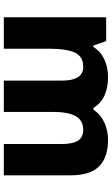

<svg xmlns="http://www.w3.org/2000/svg" viewBox="195 -888 599 1030"><g transform="rotate(90 495.0 -372.5)"><path d="M729 -652Q823 -652 871.5 -604.5Q920 -557 920 -451V-93H752V-404Q752 -464 733.5 -491.5Q715 -519 677 -519Q624 -519 602 -477.5Q580 -436 580 -360V-93H412V-404Q412 -519 338 -519Q282 -519 261.5 -473.5Q241 -428 241 -343V-93H72V-642H200L224 -573H231Q254 -611 296.5 -631.5Q339 -652 393 -652Q511 -652 558 -574H568Q594 -613 637 -632.5Q680 -652 729 -652Z"/></g></svg>

Font: Noto Sans Telugu UI ExtraBold
Style: Regular
Weight: 800
Designer: Jelle Bosma - Monotype Design Team
Foundry: Monotype Imaging Inc.
Version: Version 2.005; ttfautohint (v1.8.4.7-5d5b)